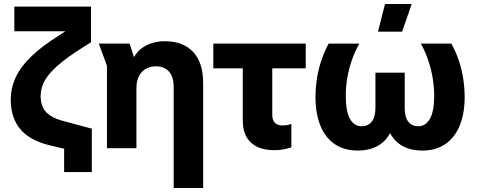

<svg xmlns="http://www.w3.org/2000/svg" viewBox="-20 -744 2393 964"><path d="M302 120V-75L384 22L227 -15Q129 -39 81.5 -96Q34 -153 34 -243Q34 -303 59.5 -357Q85 -411 139 -462.5Q193 -514 278 -567L307 -586V-587H52V-711H437V-532L396 -506Q318 -457 271.5 -416.5Q225 -376 204.5 -339Q184 -302 184 -261Q184 -228 196 -203.5Q208 -179 235 -162Q262 -145 307 -134L441 -98V120Z M852 200V-306Q852 -359 828 -385Q804 -411 763 -411Q718 -411 691.5 -381.5Q665 -352 665 -300V0H517V-414L476 -525H631L652 -459H654Q668 -484 690.5 -501Q713 -518 742.5 -527.5Q772 -537 808 -537Q899 -537 949.5 -483.5Q1000 -430 1000 -327V200Z M1359 10Q1281 10 1240 -28Q1199 -66 1199 -138V-450H1347V-168Q1347 -141 1360 -127.5Q1373 -114 1399 -114Q1408 -114 1419 -115.5Q1430 -117 1443 -122V-4Q1420 3 1400.5 6.5Q1381 10 1359 10ZM1051 -401V-525H1515V-401Z M1777 12Q1708 12 1660.5 -20.5Q1613 -53 1588.5 -113.5Q1564 -174 1564 -256Q1564 -301 1571 -347.5Q1578 -394 1593 -439Q1608 -484 1630 -525H1784Q1761 -484 1745.5 -438.5Q1730 -393 1723 -348.5Q1716 -304 1716 -264Q1716 -185 1737 -147.5Q1758 -110 1796 -110Q1827 -110 1846 -132.5Q1865 -155 1865 -203V-379H2012V-203Q2012 -155 2030.5 -132.5Q2049 -110 2080 -110Q2117 -110 2138.5 -147.5Q2160 -185 2160 -264Q2160 -304 2153 -348.5Q2146 -393 2131 -438.5Q2116 -484 2093 -525H2246Q2269 -484 2284 -439Q2299 -394 2306 -347.5Q2313 -301 2313 -256Q2313 -175 2288.5 -114.5Q2264 -54 2216.5 -21Q2169 12 2100 12Q2044 12 2003 -10Q1962 -32 1939 -75H1938Q1915 -32 1873.5 -10Q1832 12 1777 12ZM1878 -585 1913 -724H2047L1999 -585Z"/></svg>

Font: TikTok Sans 24pt
Style: Bold
Weight: 700
Version: Version 4.000